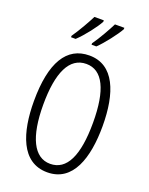

<svg xmlns="http://www.w3.org/2000/svg" viewBox="-173 -1036 882 1134"><g transform="rotate(20 267.5 -469.0)"><path d="M406 -939V-948H347C331 -915 289 -840 258 -797V-788H288C326 -824 386 -902 406 -939ZM277 -939V-948H218C201 -914 162 -844 129 -797V-788H158C201 -828 257 -901 277 -939ZM484 -358C484 -566 425 -724 269 -724C127 -724 52 -602 52 -359C52 -163 105 10 269 10C430 10 484 -158 484 -358ZM111 -358C111 -560 163 -671 269 -671C372 -671 424 -563 424 -358C424 -150 372 -43 268 -43C166 -43 111 -155 111 -358Z"/></g></svg>

Font: Noto Sans Bengali ExtraCondensed Light
Style: Regular
Weight: 300
Width: 2
Designer: Joana Ranito - Universal Thirst; Jelle Bosma - Monotype Design Team
Foundry: Universal Thirst ehf.
Version: Version 3.000